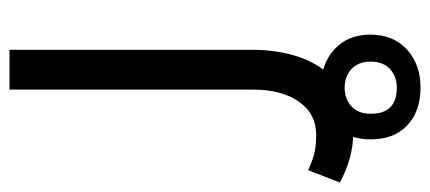

<svg xmlns="http://www.w3.org/2000/svg" viewBox="-311 -254 907 405"><g transform="rotate(-90 142.5 -51.5)"><path d="M62 240Q13 240 -40 212L-14 145Q10 156 26 159Q42 162 60 162Q105 162 130.5 125.5Q156 89 156 29V-485H240V24Q240 125 194 182.5Q148 240 62 240ZM160 382Q110 382 80.5 354Q51 326 51 277Q51 228 81 200Q111 172 160 172Q210 172 241 200.5Q272 229 272 276Q272 324 241 353Q210 382 160 382ZM160 332Q184 332 199.5 317.5Q215 303 215 277Q215 251 199.5 236.5Q184 222 160 222Q136 222 120.5 236.5Q105 251 105 277Q105 332 160 332Z"/></g></svg>

Font: Noto Kufi Arabic
Style: Regular
Weight: 400
Designer: Monotype Design Team, David Williams, Khaled Hosny
Foundry: Google LLC
Version: Version 2.109; ttfautohint (v1.8.4.7-5d5b)